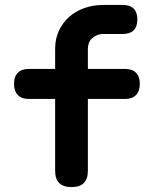

<svg xmlns="http://www.w3.org/2000/svg" viewBox="-20 -750 640 780"><path d="M97 -348Q68 -348 52.5 -364Q37 -380 37 -409.5Q37 -439 52.5 -454.5Q68 -470 97 -470H204V-552Q204 -592 219 -624.5Q234 -657 260 -680.5Q286 -704 322 -717Q358 -730 400 -730H478Q508 -730 523 -715Q538 -700 538 -671Q538 -642 523 -627Q508 -612 478 -612H400Q386 -612 374 -607Q362 -602 353.5 -594Q345 -586 341 -575Q337 -564 337 -552V-470H488Q517 -470 532.5 -454.5Q548 -439 548 -409.5Q548 -380 532.5 -364Q517 -348 488 -348H337V-56Q337 -23 320.5 -6.5Q304 10 270.5 10Q237 10 220.5 -6.5Q204 -23 204 -56V-348Z"/></svg>

Font: Maple Mono
Style: Bold
Weight: 700
Monospace: yes
Designer: subframe7536
Version: Version 7.200